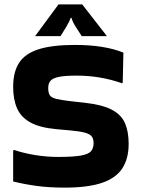

<svg xmlns="http://www.w3.org/2000/svg" viewBox="-20 -856 647 876"><path d="M44 -172Q88 -157 140.5 -148.5Q193 -140 245 -140Q316 -140 350.5 -146.5Q385 -153 396 -167Q407 -181 407 -203Q407 -222 399 -233Q391 -244 368 -250.5Q345 -257 300 -261L234 -267Q160 -274 117.5 -298Q75 -322 57.5 -362.5Q40 -403 40 -460Q40 -528 67.5 -570Q95 -612 157 -631.5Q219 -651 322 -651Q456 -651 543 -616L540 -480L537 -476Q438 -511 330 -511Q278 -511 250 -505.5Q222 -500 211 -488Q200 -476 200 -454Q200 -432 207.5 -421Q215 -410 238 -404.5Q261 -399 305 -394L368 -387Q448 -378 491 -355Q534 -332 550.5 -293.5Q567 -255 567 -200Q567 -133 538.5 -88.5Q510 -44 446 -22Q382 0 275 0Q205 0 149 -7.5Q93 -15 40 -28V-169ZM468 -691H353Q342 -708 326.5 -732Q311 -756 306 -775H303Q296 -756 281.5 -732Q267 -708 256 -691H140L247 -836H355Z"/></svg>

Font: Bakbak One
Style: Regular
Weight: 400
Designer: Saumya Kishore and Sanchit Sawaria
Foundry: A Good Feeling
Version: Version 1.003; ttfautohint (v1.8.3)